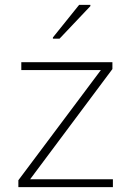

<svg xmlns="http://www.w3.org/2000/svg" viewBox="-20 -764 536 784"><path d="M55 0V-28L392 -478H67V-510H439V-482L103 -32H441V0ZM196 -606V-611L303 -744H349V-739L223 -606Z"/></svg>

Font: Saira Thin Thin
Style: Regular
Weight: 250
Version: Version 1.101